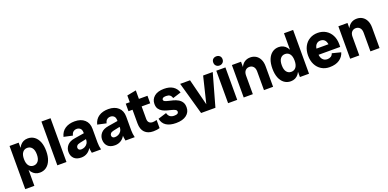

<svg xmlns="http://www.w3.org/2000/svg" viewBox="-2 -1755 5961 2947"><g transform="rotate(-20 2978.5 -281.5)"><path d="M353 14Q274 14 225 -48.5Q176 -111 176 -226V-304Q176 -420 225 -482Q274 -544 353 -544Q415 -544 460.5 -510.5Q506 -477 531 -415Q556 -353 556 -265Q556 -178 531 -115.5Q506 -53 460.5 -19.5Q415 14 353 14ZM53 175V-530H202V-391L183 -265L202 -147V175ZM297 -120Q345 -120 374 -156.5Q403 -193 403 -265Q403 -337 374 -373.5Q345 -410 297 -410Q250 -410 221 -373.5Q192 -337 192 -265Q192 -193 221 -156.5Q250 -120 297 -120Z M641 0V-715H790V0Z M1204 0Q1198 -26 1194.5 -53Q1191 -80 1191 -106V-330Q1191 -382 1167 -403Q1143 -424 1110 -424Q1078 -424 1054.5 -406Q1031 -388 1022 -347L879 -378Q900 -461 963 -502.5Q1026 -544 1119 -544Q1221 -544 1280.5 -490.5Q1340 -437 1340 -342V-118Q1340 -59 1355 0ZM1030 14Q952 14 911.5 -27Q871 -68 871 -135Q871 -194 910.5 -239.5Q950 -285 1033 -298L1234 -331V-237L1087 -206Q1049 -198 1035 -182Q1021 -166 1021 -148Q1021 -129 1033.5 -116.5Q1046 -104 1071 -104Q1100 -104 1127.5 -117Q1155 -130 1173 -156.5Q1191 -183 1191 -221H1225Q1225 -149 1199.5 -96Q1174 -43 1130 -14.5Q1086 14 1030 14Z M1754 0Q1748 -26 1744.5 -53Q1741 -80 1741 -106V-330Q1741 -382 1717 -403Q1693 -424 1660 -424Q1628 -424 1604.5 -406Q1581 -388 1572 -347L1429 -378Q1450 -461 1513 -502.5Q1576 -544 1669 -544Q1771 -544 1830.5 -490.5Q1890 -437 1890 -342V-118Q1890 -59 1905 0ZM1580 14Q1502 14 1461.5 -27Q1421 -68 1421 -135Q1421 -194 1460.5 -239.5Q1500 -285 1583 -298L1784 -331V-237L1637 -206Q1599 -198 1585 -182Q1571 -166 1571 -148Q1571 -129 1583.5 -116.5Q1596 -104 1621 -104Q1650 -104 1677.5 -117Q1705 -130 1723 -156.5Q1741 -183 1741 -221H1775Q1775 -149 1749.5 -96Q1724 -43 1680 -14.5Q1636 14 1580 14Z M2205 14Q2118 14 2067.5 -36Q2017 -86 2017 -186V-640L2166 -669V-203Q2166 -163 2187 -142.5Q2208 -122 2246 -122Q2264 -122 2279.5 -125.5Q2295 -129 2311 -133V0Q2288 7 2262.5 10.5Q2237 14 2205 14ZM1951 -407V-530H2306V-407Z M2578 14Q2479 14 2419.5 -24Q2360 -62 2345 -140L2483 -183Q2494 -141 2520 -121.5Q2546 -102 2588 -102Q2627 -102 2643 -112.5Q2659 -123 2659 -142Q2659 -165 2637.5 -177Q2616 -189 2582.5 -197.5Q2549 -206 2511 -216Q2473 -226 2439.5 -244Q2406 -262 2384.5 -293Q2363 -324 2363 -375Q2363 -450 2419.5 -497Q2476 -544 2579 -544Q2668 -544 2723.5 -508Q2779 -472 2801 -404L2666 -362Q2655 -397 2633 -413Q2611 -429 2571 -429Q2535 -429 2520 -418Q2505 -407 2505 -393Q2505 -374 2527 -363.5Q2549 -353 2584 -345.5Q2619 -338 2657.5 -327.5Q2696 -317 2731 -297.5Q2766 -278 2788 -245Q2810 -212 2810 -158Q2810 -80 2749 -33Q2688 14 2578 14Z M2989 0 2840 -530H3001L3135 0ZM3086 0 3215 -530H3372L3223 0Z M3430 0V-530H3579V0ZM3505 -588Q3472 -588 3450.5 -609Q3429 -630 3429 -664Q3429 -699 3450.5 -718.5Q3472 -738 3505 -738Q3537 -738 3559 -718.5Q3581 -699 3581 -664Q3581 -630 3559 -609Q3537 -588 3505 -588Z M4016 0V-304Q4016 -357 3990.5 -384.5Q3965 -412 3925 -412Q3885 -412 3859.5 -384.5Q3834 -357 3834 -304H3808Q3808 -381 3830 -434.5Q3852 -488 3892.5 -516Q3933 -544 3988 -544Q4040 -544 4080 -519Q4120 -494 4142.5 -447Q4165 -400 4165 -334V0ZM3685 0V-530H3834V0Z M4452 14Q4391 14 4345.5 -19.5Q4300 -53 4275 -115.5Q4250 -178 4250 -265Q4250 -353 4275 -415Q4300 -477 4345.5 -510.5Q4391 -544 4452 -544Q4532 -544 4580.5 -482Q4629 -420 4629 -304V-226Q4629 -111 4580.5 -48.5Q4532 14 4452 14ZM4508 -120Q4556 -120 4584.5 -156.5Q4613 -193 4613 -265Q4613 -337 4584.5 -373.5Q4556 -410 4508 -410Q4460 -410 4431.5 -373.5Q4403 -337 4403 -265Q4403 -193 4431.5 -156.5Q4460 -120 4508 -120ZM4603 0V-139L4622 -265L4603 -383V-715H4752V0Z M5086 14Q5012 14 4954.5 -21Q4897 -56 4865 -119Q4833 -182 4833 -265Q4833 -349 4865.5 -412Q4898 -475 4956 -509.5Q5014 -544 5088 -544Q5163 -544 5220.5 -509.5Q5278 -475 5310.5 -412.5Q5343 -350 5343 -265Q5343 -254 5342.5 -244Q5342 -234 5342 -223H4916V-323H5232L5191 -265Q5191 -349 5164.5 -384Q5138 -419 5088 -419Q5042 -419 5014 -383.5Q4986 -348 4986 -265Q4986 -187 5015 -150Q5044 -113 5095 -113Q5128 -113 5152.5 -128.5Q5177 -144 5187 -176L5329 -140Q5310 -71 5248 -28.5Q5186 14 5086 14Z M5755 0V-304Q5755 -357 5729.5 -384.5Q5704 -412 5664 -412Q5624 -412 5598.5 -384.5Q5573 -357 5573 -304H5547Q5547 -381 5569 -434.5Q5591 -488 5631.5 -516Q5672 -544 5727 -544Q5779 -544 5819 -519Q5859 -494 5881.5 -447Q5904 -400 5904 -334V0ZM5424 0V-530H5573V0Z"/></g></svg>

Font: Radio Canada Big
Style: Bold
Weight: 700
Designer: Étienne Aubert Bonn
Foundry: Coppers and Brasses
Version: Version 1.001